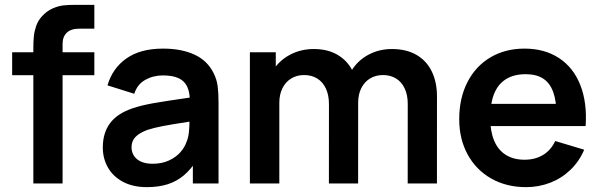

<svg xmlns="http://www.w3.org/2000/svg" viewBox="-20 -755 2472 790"><path d="M117.2 -548.5V-556.5Q117.2 -584.8 119.2 -605.4Q121.2 -625.9 128.8 -648Q136.4 -670.2 152.5 -687.7Q171.8 -709.2 195.5 -719.8Q219.2 -730.3 240.8 -732.8Q262.3 -735.2 290.2 -735H300.7H368.2V-637H305.7Q271.8 -637 254.6 -620.2Q237.5 -603.4 237.5 -574.5V0H117.2ZM30 -445.5V-540H368.2V-445.5Z M584.2 15Q527.4 15 486.4 -6.7Q445.4 -28.4 424.2 -65.6Q403 -102.8 403 -148Q403 -208.2 432.8 -248.1Q462.5 -288.1 525.8 -309.5Q562.7 -321.9 612.8 -330.7Q662.9 -339.4 755.2 -352.7Q767.6 -354.6 780.2 -356.2Q792.8 -357.9 804.7 -359.8L761.3 -335.7Q761.6 -373.6 750.6 -397.6Q739.7 -421.6 715.2 -433.1Q690.7 -444.7 650.3 -444.7Q610.2 -444.7 577.5 -426.3Q544.8 -407.9 532.5 -369.2L422.3 -403.7Q442.8 -474.4 500.4 -514.7Q558 -555 650.7 -555Q725.9 -555 779.5 -530.6Q833.1 -506.2 858.7 -454.5Q871.8 -428.8 875.5 -401Q879.2 -373.2 879.2 -331.3V0H773.5V-117.2L791 -97.8Q766.1 -58.6 736.7 -33.7Q707.3 -8.8 669.9 3.1Q632.5 15 584.2 15ZM608 -81.2Q646.4 -81.2 675.6 -94.9Q704.8 -108.6 722.5 -129Q740.2 -149.4 747.3 -170.7Q754.9 -188.3 757.3 -211.4Q759.7 -234.4 759.7 -261.5V-271.7L796.7 -260.5L753 -253.4Q685.3 -243.1 649 -236.1Q612.7 -229.1 586.5 -220.5Q554.2 -208.6 537.7 -191.8Q521.2 -174.9 521.2 -149.5Q521.2 -129.3 531.2 -113.9Q541.2 -98.5 560.6 -89.8Q580.1 -81.2 608 -81.2Z M1657.7 -327.8Q1657.7 -364.3 1645.1 -391Q1632.5 -417.8 1609.6 -432Q1586.7 -446.2 1555.7 -446.2Q1526.4 -446.2 1503.3 -432.5Q1480.2 -418.9 1467 -393.2Q1453.7 -367.6 1453.7 -332.3L1400 -364Q1399.6 -419.2 1425.1 -462.2Q1450.6 -505.2 1494.9 -529.3Q1539.2 -553.3 1592.8 -553.3Q1651.8 -553.3 1693.4 -529.3Q1735.1 -505.2 1756.5 -461.2Q1778 -417.1 1778 -358.3L1777.8 0H1657.5ZM1008.2 0V-540H1114.7V-372.5H1129.3V0ZM1333.5 -326.7Q1333.5 -363.5 1321 -390.5Q1308.5 -417.4 1285.5 -431.8Q1262.6 -446.2 1231.2 -446.2Q1200.9 -446.2 1177.9 -431.9Q1154.8 -417.6 1142.1 -391.8Q1129.3 -366.1 1129.3 -332.3L1075.7 -368.3Q1075.7 -420.2 1101.5 -462.5Q1127.2 -504.8 1171.9 -529Q1216.6 -553.3 1271.2 -553.3Q1329.9 -553.3 1371.1 -528.1Q1412.3 -502.9 1433 -458.8Q1453.7 -414.7 1453.7 -357.8L1453.5 0H1333.3Z M2144.8 15Q2063.8 15 2001.4 -20.3Q1939 -55.7 1904.2 -119.3Q1869.5 -182.9 1869.5 -264.2Q1869.5 -351.3 1903.4 -417.2Q1937.3 -483.2 1998.2 -519.1Q2059.2 -555 2138.2 -555Q2221 -555 2280.2 -516Q2339.4 -477.1 2367.8 -404.9Q2396.2 -332.8 2389.6 -236.3H2270V-280.3Q2269.7 -339.5 2256.1 -376.6Q2242.6 -413.7 2214.8 -431.7Q2186.9 -449.7 2143.2 -449.7Q2094.2 -449.7 2061.7 -429.2Q2029.1 -408.8 2013 -368.9Q1997 -329 1997 -270Q1997 -215.2 2013 -176.7Q2029.1 -138.2 2060.8 -118Q2092.6 -97.8 2138.2 -97.8Q2182.2 -97.8 2214.6 -117.6Q2247 -137.4 2264.5 -174.8L2383.7 -139Q2363.3 -90.9 2327.2 -56.2Q2291 -21.4 2244 -3.2Q2196.9 15 2144.8 15ZM1959 -236.3V-327.5H2330.7V-236.3Z"/></svg>

Font: Manrope
Style: Regular
Weight: 400
Designer: Mikhail Sharanda
Foundry: Mikhail Sharanda
Version: Version 4.503